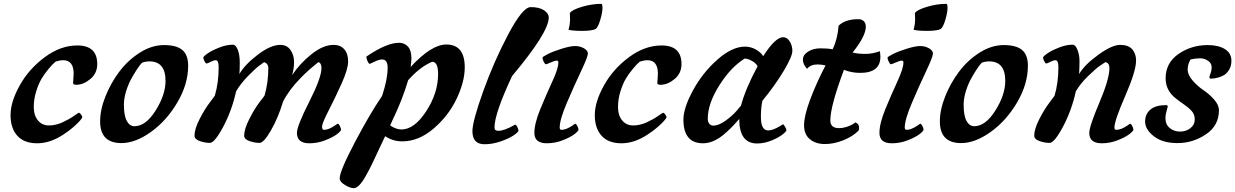

<svg xmlns="http://www.w3.org/2000/svg" viewBox="-20 -737 6440 1001"><path d="M311 -36Q242 10 174 10Q106 10 70.5 -29Q35 -68 35 -137Q35 -206 83 -292Q131 -378 213.5 -439Q296 -500 383 -500Q487 -500 487 -403Q487 -355 451 -325Q415 -295 378 -295Q361 -295 361 -304Q364 -349 364 -352Q364 -423 310 -423Q292 -423 270 -416Q255 -404 233 -377.5Q211 -351 196 -325.5Q181 -300 168.5 -260Q156 -220 156 -178Q156 -136 177.5 -109.5Q199 -83 235 -83Q271 -83 306.5 -99.5Q342 -116 365 -132.5Q388 -149 392 -149Q396 -149 402.5 -140Q409 -131 409 -126.5Q409 -122 397 -108Q385 -94 362 -74Q339 -54 311 -36Z M681 -79Q740 -79 791.5 -161Q843 -243 843 -315Q843 -417 759 -417Q745 -417 733 -414Q721 -411 719 -408.5Q717 -406 710.5 -398.5Q704 -391 688 -366Q672 -341 659 -316Q626 -247 626 -190.5Q626 -134 641 -106.5Q656 -79 681 -79ZM613 9Q502 9 502 -104Q502 -165 530 -235Q558 -305 602.5 -364Q647 -423 709 -462.5Q771 -502 835.5 -502Q900 -502 930.5 -476.5Q961 -451 961 -394Q961 -299 905 -203.5Q849 -108 767.5 -49.5Q686 9 613 9Z M1456 -208Q1430 -122 1392.5 -57Q1355 8 1333 8Q1308 8 1280.5 -1.5Q1253 -11 1253 -30Q1253 -64 1279.5 -116Q1306 -168 1332 -203L1359 -238Q1379 -307 1379 -384Q1379 -394 1373.5 -401.5Q1368 -409 1357 -413Q1347 -406 1330 -393.5Q1313 -381 1274 -341.5Q1235 -302 1211 -261Q1189 -161 1144 -76.5Q1099 8 1074 8Q1049 8 1021.5 -1.5Q994 -11 994 -30Q994 -64 1020.5 -116Q1047 -168 1074 -203L1100 -238Q1120 -306 1120 -387Q1120 -423 1105 -423Q1094 -423 1078 -414.5Q1062 -406 1057 -406Q1052 -406 1046 -418Q1040 -430 1040 -436.5Q1040 -443 1062.5 -458.5Q1085 -474 1123 -489Q1161 -504 1194 -504Q1209 -504 1219.5 -478Q1230 -452 1230 -410.5Q1230 -369 1228 -351Q1256 -400 1323.5 -451.5Q1391 -503 1441 -503Q1476 -503 1494.5 -476.5Q1513 -450 1513 -414Q1513 -378 1503 -345Q1543 -406 1604 -454.5Q1665 -503 1719 -503Q1755 -503 1775 -480Q1795 -457 1795 -417Q1795 -377 1761 -301.5Q1727 -226 1693 -160Q1659 -94 1659 -77Q1659 -60 1669 -60Q1694 -60 1728 -84L1740 -92Q1746 -92 1752 -80Q1758 -68 1758 -61Q1758 -54 1737.5 -38Q1717 -22 1676.5 -6Q1636 10 1593 10Q1528 10 1528 -44Q1528 -80 1592 -206Q1656 -332 1656 -382Q1656 -395 1652 -403Q1648 -411 1640 -413Q1635 -409 1626.5 -402.5Q1618 -396 1593.5 -374.5Q1569 -353 1547 -330Q1488 -270 1456 -208Z M2233 -415Q2169 -388 2108 -319Q2077 -215 2027 -112Q2016 -88 2014 -83Q2045 -62 2073 -62Q2140 -62 2202 -157Q2264 -252 2264 -351Q2264 -415 2233 -415ZM1988 -27Q1978 -7 1953.5 46Q1929 99 1917 123.5Q1905 148 1886 182Q1851 244 1824 244Q1806 244 1778.5 227.5Q1751 211 1751 193Q1751 155 1830 5Q1909 -145 1972 -237Q2001 -324 2001 -384Q2001 -427 1972 -427Q1957 -427 1934 -416Q1911 -405 1908 -404Q1902 -405 1896 -418.5Q1890 -432 1890 -442Q1996 -514 2060 -514Q2089 -514 2107 -494Q2125 -474 2125 -432Q2125 -422 2121 -388Q2229 -505 2307 -505Q2403 -505 2403 -386Q2403 -312 2361 -223Q2319 -134 2241 -67Q2163 0 2077 0Q2028 0 1988 -27Z M2578 -55Q2610 -55 2665 -87Q2671 -87 2677 -75Q2683 -63 2683 -56Q2683 -49 2659.5 -32.5Q2636 -16 2592.5 -0.5Q2549 15 2506 15Q2443 15 2443 -53Q2443 -104 2499 -260.5Q2555 -417 2630 -558.5Q2705 -700 2747 -700Q2791 -700 2816 -683.5Q2841 -667 2841 -646Q2841 -568 2650 -341Q2558 -145 2558 -72Q2558 -55 2578 -55Z M3086 -586Q3066 -576 3015 -576Q2964 -576 2944 -582Q2952 -611 2952 -636Q2952 -661 2951 -669Q2962 -686 3014 -701.5Q3066 -717 3115 -717Q3121 -717 3121 -695Q3121 -673 3110 -635Q3099 -597 3086 -586ZM2831 10Q2766 10 2766 -44Q2766 -93 2797 -168.5Q2828 -244 2859.5 -312Q2891 -380 2891 -411Q2891 -421 2883 -421Q2872 -421 2851.5 -411.5Q2831 -402 2826 -402Q2821 -402 2814.5 -415.5Q2808 -429 2808 -436Q2808 -441 2837 -455.5Q2866 -470 2910 -483.5Q2954 -497 2978.5 -497Q3003 -497 3024 -485.5Q3045 -474 3045 -457.5Q3045 -441 3008.5 -364Q2972 -287 2935 -200Q2898 -113 2898 -72Q2898 -60 2908 -60Q2932 -60 2967 -84L2978 -92Q2984 -92 2990 -80Q2996 -68 2996 -61Q2996 -54 2975.5 -38Q2955 -22 2914.5 -6Q2874 10 2831 10Z M3357 -36Q3288 10 3220 10Q3152 10 3116.5 -29Q3081 -68 3081 -137Q3081 -206 3129 -292Q3177 -378 3259.5 -439Q3342 -500 3429 -500Q3533 -500 3533 -403Q3533 -355 3497 -325Q3461 -295 3424 -295Q3407 -295 3407 -304Q3410 -349 3410 -352Q3410 -423 3356 -423Q3338 -423 3316 -416Q3301 -404 3279 -377.5Q3257 -351 3242 -325.5Q3227 -300 3214.5 -260Q3202 -220 3202 -178Q3202 -136 3223.5 -109.5Q3245 -83 3281 -83Q3317 -83 3352.5 -99.5Q3388 -116 3411 -132.5Q3434 -149 3438 -149Q3442 -149 3448.5 -140Q3455 -131 3455 -126.5Q3455 -122 3443 -108Q3431 -94 3408 -74Q3385 -54 3357 -36Z M3930 -392Q3920 -408 3903 -418Q3886 -428 3875 -430L3863 -432Q3791 -388 3730.5 -292.5Q3670 -197 3670 -118Q3670 -101 3678.5 -91.5Q3687 -82 3698 -82Q3727 -82 3763 -108Q3799 -134 3821 -160L3843 -186Q3868 -278 3930 -392ZM3834 -117Q3833 -116 3820 -101Q3807 -86 3789.5 -68.5Q3772 -51 3749 -32Q3696 10 3645 10Q3594 10 3568.5 -21Q3543 -52 3543 -113Q3543 -174 3593 -266Q3643 -358 3720 -426Q3797 -494 3864 -494Q3894 -494 3920.5 -479Q3947 -464 3959 -444Q4022 -543 4063 -543Q4083 -543 4097 -521.5Q4111 -500 4111 -471.5Q4111 -443 4066 -367.5Q4021 -292 3955 -212Q3947 -179 3947 -127Q3947 -57 3985 -57Q4010 -57 4049 -81L4062 -89Q4065 -89 4072.5 -77Q4080 -65 4080 -58.5Q4080 -52 4060 -36Q4040 -20 4002.5 -4.5Q3965 11 3927 11Q3834 11 3834 -117Z M4457 -57Q4427 -26 4377.5 -6Q4328 14 4280.5 14Q4233 14 4202.5 -11Q4172 -36 4172 -84.5Q4172 -133 4204 -218.5Q4236 -304 4284 -396Q4262 -401 4243 -401Q4205 -401 4188 -378Q4166 -401 4166 -426Q4166 -451 4193 -468Q4220 -485 4258 -485Q4296 -485 4321 -480Q4347 -534 4352 -603Q4387 -637 4455 -637Q4473 -637 4483.5 -626.5Q4494 -616 4494 -598Q4494 -549 4425 -463Q4454 -456 4491.5 -456Q4529 -456 4567 -470Q4570 -455 4570 -441Q4570 -357 4464 -357Q4420 -357 4380 -373Q4309 -184 4309 -109Q4309 -69 4354 -69Q4377 -69 4402.5 -78.5Q4428 -88 4439 -99Q4459 -92 4459 -71Q4459 -65 4457 -57Z M4885 -586Q4865 -576 4814 -576Q4763 -576 4743 -582Q4751 -611 4751 -636Q4751 -661 4750 -669Q4761 -686 4813 -701.5Q4865 -717 4914 -717Q4920 -717 4920 -695Q4920 -673 4909 -635Q4898 -597 4885 -586ZM4630 10Q4565 10 4565 -44Q4565 -93 4596 -168.5Q4627 -244 4658.5 -312Q4690 -380 4690 -411Q4690 -421 4682 -421Q4671 -421 4650.5 -411.5Q4630 -402 4625 -402Q4620 -402 4613.5 -415.5Q4607 -429 4607 -436Q4607 -441 4636 -455.5Q4665 -470 4709 -483.5Q4753 -497 4777.5 -497Q4802 -497 4823 -485.5Q4844 -474 4844 -457.5Q4844 -441 4807.5 -364Q4771 -287 4734 -200Q4697 -113 4697 -72Q4697 -60 4707 -60Q4731 -60 4766 -84L4777 -92Q4783 -92 4789 -80Q4795 -68 4795 -61Q4795 -54 4774.5 -38Q4754 -22 4713.5 -6Q4673 10 4630 10Z M5059 -79Q5118 -79 5169.5 -161Q5221 -243 5221 -315Q5221 -417 5137 -417Q5123 -417 5111 -414Q5099 -411 5097 -408.5Q5095 -406 5088.5 -398.5Q5082 -391 5066 -366Q5050 -341 5037 -316Q5004 -247 5004 -190.5Q5004 -134 5019 -106.5Q5034 -79 5059 -79ZM4991 9Q4880 9 4880 -104Q4880 -165 4908 -235Q4936 -305 4980.5 -364Q5025 -423 5087 -462.5Q5149 -502 5213.5 -502Q5278 -502 5308.5 -476.5Q5339 -451 5339 -394Q5339 -299 5283 -203.5Q5227 -108 5145.5 -49.5Q5064 9 4991 9Z M5589 -261Q5567 -161 5522 -76.5Q5477 8 5452 8Q5427 8 5399.5 -1.5Q5372 -11 5372 -30Q5372 -64 5398.5 -116Q5425 -168 5452 -203L5478 -238Q5498 -306 5498 -387Q5498 -423 5483 -423Q5472 -423 5456 -414.5Q5440 -406 5435 -406Q5430 -406 5424 -418Q5418 -430 5418 -436.5Q5418 -443 5440.5 -458.5Q5463 -474 5501 -489Q5539 -504 5572 -504Q5587 -504 5597.5 -477Q5608 -450 5608 -418.5Q5608 -387 5606 -351Q5634 -399 5705.5 -451Q5777 -503 5820 -503Q5863 -503 5883 -480Q5903 -457 5903 -421Q5903 -367 5846.5 -237Q5790 -107 5790 -72Q5790 -60 5800 -60Q5825 -60 5860 -84L5871 -92Q5877 -92 5883 -80Q5889 -68 5889 -61Q5889 -54 5868.5 -38Q5848 -22 5807.5 -6Q5767 10 5724 10Q5659 10 5659 -44Q5659 -78 5711.5 -201.5Q5764 -325 5764 -382Q5764 -395 5759 -403Q5754 -411 5743 -413Q5732 -406 5713.5 -393.5Q5695 -381 5654 -341.5Q5613 -302 5589 -261Z M6294 -327Q6280 -327 6288.5 -347Q6297 -367 6297 -387Q6297 -407 6278.5 -420Q6260 -433 6236.5 -433Q6213 -433 6187 -427Q6172 -402 6172 -374.5Q6172 -347 6197.5 -317.5Q6223 -288 6253.5 -267.5Q6284 -247 6309.5 -218.5Q6335 -190 6335 -162Q6335 -82 6267 -36.5Q6199 9 6119.5 9Q6040 9 5995 -27Q5950 -63 5950 -102.5Q5950 -142 5977.5 -165.5Q6005 -189 6060 -189Q6068 -189 6068 -181Q6068 -178 6062 -158Q6056 -138 6056 -122Q6056 -88 6078.5 -69.5Q6101 -51 6132.5 -51Q6164 -51 6186.5 -69Q6209 -87 6209 -113.5Q6209 -140 6193.5 -157.5Q6178 -175 6155.5 -190.5Q6133 -206 6110 -224Q6057 -265 6057 -329Q6057 -409 6124 -455.5Q6191 -502 6277 -502Q6332 -502 6366 -481Q6400 -460 6400 -420Q6400 -394 6389 -375Q6378 -356 6364 -347Q6350 -338 6332 -333Q6310 -327 6294 -327Z"/></svg>

Font: Clara
Style: Regular
Weight: 400
Designer: Proyecto DEMO
Foundry: Proyecto DEMO
Version: Version 1.002